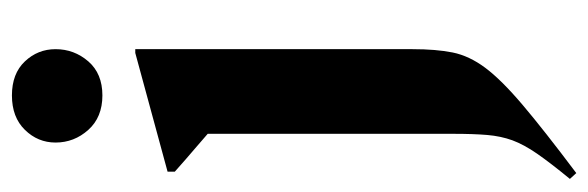

<svg xmlns="http://www.w3.org/2000/svg" viewBox="-360 -420 1010 330"><g transform="rotate(-90 145.0 -255.0)"><path d="M146 -584Q108.5 -584 86.8 -608.2Q65 -632.5 65 -664.5Q65 -695 86.8 -717.2Q108.5 -739.5 146 -739.5Q183.5 -739.5 204.5 -717.2Q225.5 -695 225.5 -664.5Q225.5 -632.5 204.5 -608.2Q183.5 -584 146 -584ZM80 -403Q71.5 -410.5 54.8 -424.8Q38 -439 15 -459.5V-472L219 -527.5H225.5V-51Q225.5 -10.5 219.8 18Q214 46.5 193.5 74Q173 101.5 130 138Q87 174.5 12.5 230.5L2.5 219.5Q30 186 45.8 163.2Q61.5 140.5 68.8 120.8Q76 101 78 77.5Q80 54 80 19Z"/></g></svg>

Font: Newsreader Display SemiBold
Style: Regular
Weight: 600
Designer: Hugues Gentile
Foundry: Production Type
Version: Version 1.001